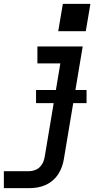

<svg xmlns="http://www.w3.org/2000/svg" viewBox="-35 -761 555 996"><path d="M-15 215V127H117Q132 127 147.5 121Q163 115 174 103Q185 91 190.5 76Q196 61 198 46L278 -432H159V-520H394L297 60Q294 81 287 101.5Q280 122 268 141Q256 160 238.5 175Q221 190 200.5 199Q180 208 159 211.5Q138 215 117 215ZM267 -599 291 -741H434L410 -599ZM152 -226V-294H414V-226Z"/></svg>

Font: Iosevka SS04 Semibold
Style: Italic
Weight: 600
Italic angle: -9°
Monospace: yes
Designer: Belleve Invis
Foundry: Belleve Invis
Version: Version 19.0.0; ttfautohint (v1.8.4)